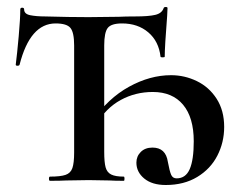

<svg xmlns="http://www.w3.org/2000/svg" viewBox="-20 -517 682 549"><path d="M139 -450Q66 -450 36 -332Q35 -329 30 -329Q25 -329 25 -332Q29 -363 33.5 -413.5Q38 -464 38 -490Q38 -495 43.5 -495Q49 -495 49 -490Q49 -477 66.5 -473.5Q84 -470 109 -470Q179 -468 233 -468L320 -469Q338 -470 367 -470Q405 -470 424 -474.5Q443 -479 448 -494Q449 -497 454 -497Q459 -497 459 -494L458 -472Q451 -383 451 -355Q451 -353 445 -353Q439 -353 439 -355Q434 -399 404 -424.5Q374 -450 329 -450Q298 -450 288 -437Q278 -424 278 -387V-83Q278 -53 282 -38.5Q286 -24 298 -18Q310 -12 334 -12Q336 -12 336 -6Q336 0 334 0Q308 0 293 -1L234 -2L170 -1Q153 0 123 0Q120 0 120 -6Q120 -12 123 -12Q153 -12 167.5 -17Q182 -22 187 -36.5Q192 -51 192 -81V-387Q192 -424 181.5 -437Q171 -450 139 -450ZM370 -52Q370 -70 382.5 -82.5Q395 -95 416 -95Q454 -95 460 -54Q465 -27 469.5 -17Q474 -7 485 -7Q511 -7 522.5 -33.5Q534 -60 534 -113Q534 -181 503.5 -217.5Q473 -254 417 -254Q367 -254 325 -231Q283 -208 256 -162L245 -172Q289 -236 349 -269Q409 -302 469 -302Q508 -302 543 -285Q578 -268 599.5 -234.5Q621 -201 621 -154Q621 -110 601.5 -72Q582 -34 544 -11Q506 12 454 12Q415 12 392.5 -6.5Q370 -25 370 -52Z"/></svg>

Font: Cormorant SC SemiBold
Style: Regular
Weight: 600
Designer: Christian Thalmann (Catharsis Fonts)
Foundry: Catharsis Fonts
Version: Version 4.000